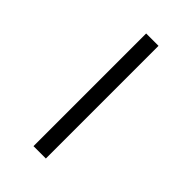

<svg xmlns="http://www.w3.org/2000/svg" viewBox="-282 -922 1164 1164"><g transform="rotate(45 300.0 -340.0)"><path d="M247 143V-823H353V143Z"/></g></svg>

Font: Iosevka Custom SmBdEx
Style: Regular
Weight: 600
Width: 7
Monospace: yes
Designer: Belleve Invis
Foundry: Belleve Invis
Version: Version 11.2.4; ttfautohint (v1.8.4)